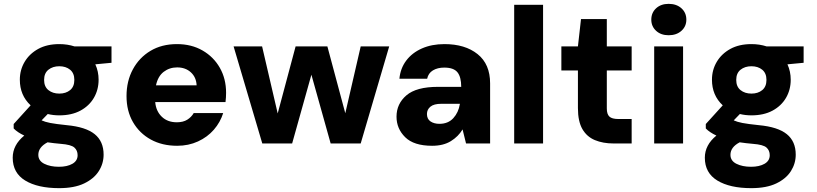

<svg xmlns="http://www.w3.org/2000/svg" viewBox="-20 -745 4241 997"><path d="M288 -146Q256 -146 228 -153L196 -120Q213 -112 241 -106.5Q269 -101 327 -95Q425 -86 471.5 -48.5Q518 -11 518 58Q518 104 493 143.5Q468 183 417 207.5Q366 232 287 232Q176 232 111 192.5Q46 153 46 74Q46 8 106 -41Q70 -58 51 -78V-101L139 -198Q83 -250 83 -331Q83 -382 108 -424Q133 -466 178.5 -491Q224 -516 288 -516Q330 -516 367 -504H559V-419L475 -411Q492 -374 492 -331Q492 -279 467.5 -237Q443 -195 397.5 -170.5Q352 -146 288 -146ZM288 -259Q322 -259 344 -277Q366 -295 366 -330Q366 -365 344 -383Q322 -401 288 -401Q254 -401 231.5 -383Q209 -365 209 -330Q209 -295 231.5 -277Q254 -259 288 -259ZM179 59Q179 90 210 105.5Q241 121 286 121Q329 121 356 105.5Q383 90 383 61Q383 36 366 21Q349 6 296 2Q260 -1 227 -6Q179 19 179 59Z M900 12Q822 12 763 -20.5Q704 -53 670.5 -111Q637 -169 637 -246Q637 -324 670 -385Q703 -446 761.5 -481Q820 -516 899 -516Q974 -516 1031.5 -483Q1089 -450 1121.5 -393Q1154 -336 1154 -263Q1154 -239 1151 -215H786Q790 -168 820 -139Q850 -110 898 -110Q931 -110 952.5 -123.5Q974 -137 986 -158H1139Q1124 -110 1090.5 -71.5Q1057 -33 1008 -10.5Q959 12 900 12ZM900 -395Q860 -395 830 -372Q800 -349 790 -302H1001Q999 -344 971 -369.5Q943 -395 900 -395Z M1342 0 1193 -504H1341L1422 -156L1515 -504H1680L1773 -157L1853 -504H2001L1853 0H1697L1597 -357L1497 0Z M2224 12Q2129 12 2084 -32.5Q2039 -77 2039 -139Q2039 -206 2090.5 -250Q2142 -294 2254 -294H2375Q2375 -345 2355.5 -369.5Q2336 -394 2287 -394Q2252 -394 2228 -379.5Q2204 -365 2198 -336H2054Q2059 -390 2089.5 -430.5Q2120 -471 2171 -493.5Q2222 -516 2288 -516Q2395 -516 2460 -464Q2525 -412 2525 -312V0H2400L2382 -73Q2360 -36 2321 -12Q2282 12 2224 12ZM2262 -102Q2307 -102 2334 -131.5Q2361 -161 2368 -205V-206H2271Q2233 -206 2215 -191Q2197 -176 2197 -153Q2197 -127 2215.5 -114.5Q2234 -102 2262 -102Z M2650 0V-720H2800V0Z M3166 0Q3111 0 3069 -17.5Q3027 -35 3004 -75Q2981 -115 2981 -184V-379H2895V-504H2981L2997 -646H3131V-504H3260V-379H3131V-182Q3131 -152 3144.5 -139.5Q3158 -127 3191 -127H3260V0Z M3452 -562Q3412 -562 3387 -585Q3362 -608 3362 -643Q3362 -679 3387 -702Q3412 -725 3452 -725Q3493 -725 3518.5 -702Q3544 -679 3544 -643Q3544 -608 3518.5 -585Q3493 -562 3452 -562ZM3377 0V-504H3527V0Z M3882 -146Q3850 -146 3822 -153L3790 -120Q3807 -112 3835 -106.5Q3863 -101 3921 -95Q4019 -86 4065.5 -48.5Q4112 -11 4112 58Q4112 104 4087 143.5Q4062 183 4011 207.5Q3960 232 3881 232Q3770 232 3705 192.5Q3640 153 3640 74Q3640 8 3700 -41Q3664 -58 3645 -78V-101L3733 -198Q3677 -250 3677 -331Q3677 -382 3702 -424Q3727 -466 3772.5 -491Q3818 -516 3882 -516Q3924 -516 3961 -504H4153V-419L4069 -411Q4086 -374 4086 -331Q4086 -279 4061.5 -237Q4037 -195 3991.5 -170.5Q3946 -146 3882 -146ZM3882 -259Q3916 -259 3938 -277Q3960 -295 3960 -330Q3960 -365 3938 -383Q3916 -401 3882 -401Q3848 -401 3825.5 -383Q3803 -365 3803 -330Q3803 -295 3825.5 -277Q3848 -259 3882 -259ZM3773 59Q3773 90 3804 105.5Q3835 121 3880 121Q3923 121 3950 105.5Q3977 90 3977 61Q3977 36 3960 21Q3943 6 3890 2Q3854 -1 3821 -6Q3773 19 3773 59Z"/></svg>

Font: DM Sans Black
Style: Regular
Weight: 900
Designer: Colophon Foundry, Jonny Pinhorn
Foundry: Colophon Foundry
Version: Version 4.004; ttfautohint (v1.8.4.7-5d5b)